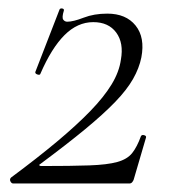

<svg xmlns="http://www.w3.org/2000/svg" viewBox="-20 -431 400 451"><path d="M6 -14Q68 -60 114 -98.5Q160 -137 192 -170Q224 -203 242 -232.5Q260 -262 264 -291Q271 -330 253 -354.5Q235 -379 199 -379Q162 -379 131.5 -348.5Q101 -318 75 -258Q74 -254 68 -256Q62 -258 63 -262L120 -409Q122 -412 126.5 -411Q131 -410 130 -406Q125 -390 128.5 -385Q132 -380 138 -380Q152 -380 176.5 -389.5Q201 -399 232 -399Q276 -399 298.5 -371Q321 -343 312 -296Q307 -271 292.5 -245.5Q278 -220 250.5 -191.5Q223 -163 180 -127.5Q137 -92 75 -46Q71 -44 72.5 -42.5Q74 -41 77 -41Q148 -41 190 -42.5Q232 -44 255.5 -50.5Q279 -57 290.5 -71.5Q302 -86 311 -111Q313 -115 318.5 -113.5Q324 -112 323 -108L294 -9Q293 -6 290.5 -3Q288 0 284 0Q220 0 148.5 0Q77 0 11 0Q7 0 4.5 -5Q2 -10 6 -14Z"/></svg>

Font: Cormorant Light
Style: Italic
Weight: 300
Italic angle: -10°
Designer: Christian Thalmann (Catharsis Fonts)
Foundry: Catharsis Fonts
Version: Version 4.000